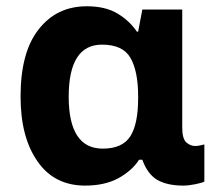

<svg xmlns="http://www.w3.org/2000/svg" viewBox="-20 -576 697 606"><path d="M249 9.8Q151.4 9.8 98.6 -66.4Q44.9 -142.6 44.9 -271Q44.9 -411.6 102.1 -483.4Q158.7 -556.2 253.9 -556.2Q312.5 -556.2 350.1 -533.7Q388.2 -511.2 412.1 -476.1H416L429.2 -545.9H555.2V-172.9Q555.2 -139.2 567.4 -127Q580.6 -115.2 596.2 -115.2Q604 -115.2 612.3 -117.2Q620.1 -119.1 625 -120.1V-2.9Q618.2 1 596.7 5.4Q575.2 9.8 558.1 9.8Q508.8 9.8 477.1 -7.8Q445.8 -25.9 429.2 -71.8H418.9Q397.5 -38.1 354 -13.7Q310.5 9.8 249 9.8ZM304.2 -106.9Q366.2 -106.9 391.1 -145.5Q416 -184.1 416 -266.1V-272Q416 -351.6 391.6 -393.6Q367.7 -435.1 301.8 -435.1Q196.8 -435.1 196.8 -270Q197.3 -106.9 304.2 -106.9Z"/></svg>

Font: Droid Sans Thai
Style: Bold
Weight: 700
Designer: Steve Matteson
Foundry: Ascender Corporation
Version: Version 1.00